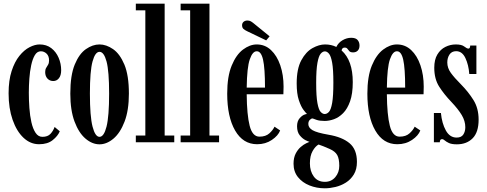

<svg xmlns="http://www.w3.org/2000/svg" viewBox="-20 -770 2636 1039"><path d="M191.5 10.5Q144.5 10.5 107.2 -24.5Q70 -59.5 48.2 -121.8Q26.5 -184 26.5 -265Q26.5 -335 42.8 -385.2Q59 -435.5 84.8 -467.5Q110.5 -499.5 139.8 -514.5Q169 -529.5 194.5 -529.5Q231.5 -529.5 257.5 -509.5Q283.5 -489.5 297.2 -457.5Q311 -425.5 311 -390Q311 -362 299 -346.8Q287 -331.5 268.5 -331.5Q249 -331.5 236.8 -344.8Q224.5 -358 224.5 -380Q224.5 -394 229.8 -402.5Q235 -411 240.2 -419.8Q245.5 -428.5 245.5 -443Q245.5 -467 232 -479.8Q218.5 -492.5 201 -492.5Q181 -492.5 168.5 -471.5Q156 -450.5 148.8 -416.8Q141.5 -383 138.8 -344Q136 -305 136 -268.5Q136 -228 139 -185.8Q142 -143.5 150 -108.2Q158 -73 172.5 -51.2Q187 -29.5 209.5 -29.5Q238 -29.5 253 -45.5Q268 -61.5 275.5 -83L303.5 -59.5Q293 -34 265.2 -11.8Q237.5 10.5 191.5 10.5Z M518.5 11Q479 11 442.8 -19.8Q406.5 -50.5 383.5 -111.8Q360.5 -173 360.5 -263.5Q360.5 -362.5 384.5 -420.8Q408.5 -479 445 -504.2Q481.5 -529.5 518.5 -529.5Q555 -529.5 591.8 -504.2Q628.5 -479 653 -420.8Q677.5 -362.5 677.5 -263.5Q677.5 -173 654 -111.8Q630.5 -50.5 594 -19.8Q557.5 11 518.5 11ZM518.5 -29.5Q542.5 -29.5 556.5 -85Q570.5 -140.5 570.5 -263.5Q570.5 -385.5 556.5 -437.5Q542.5 -489.5 518.5 -489.5Q495 -489.5 480.8 -437.5Q466.5 -385.5 466.5 -263.5Q466.5 -140.5 480.8 -85Q495 -29.5 518.5 -29.5Z M715 0V-36.5H766.5V-714H715V-750H871V-36.5H923V0Z M957.5 0V-36.5H1009V-714H957.5V-750H1113.5V-36.5H1165.5V0Z M1371.5 10.5Q1295 10.5 1252.2 -63.8Q1209.5 -138 1209.5 -263Q1209.5 -356.5 1233.8 -415.2Q1258 -474 1295 -501.8Q1332 -529.5 1369.5 -529.5Q1414 -529.5 1446.5 -499Q1479 -468.5 1496.8 -416.5Q1514.5 -364.5 1514.5 -301Q1514.5 -279 1513.5 -260H1315Q1316 -148.5 1331 -89.5Q1346 -30.5 1384 -30.5Q1418 -30.5 1437.8 -48.5Q1457.5 -66.5 1465.5 -84.5L1496 -64Q1485.5 -36 1451.2 -12.8Q1417 10.5 1371.5 10.5ZM1369.5 -492.5Q1347 -493 1331.8 -449.2Q1316.5 -405.5 1315 -296H1414Q1414 -401 1403.5 -447Q1393 -493 1369.5 -492.5ZM1420.5 -551.5 1318.5 -600.5Q1304.5 -607 1297.2 -613.8Q1290 -620.5 1290 -633.5Q1290 -645 1298.2 -652Q1306.5 -659 1319 -659Q1329 -659 1336 -655.2Q1343 -651.5 1350.5 -645.5L1439 -573.5Z M1738 249Q1693.5 249 1654.8 233.5Q1616 218 1592.2 188.2Q1568.5 158.5 1568.5 116Q1568.5 83.5 1580 61.2Q1591.5 39 1607.2 25.5Q1623 12 1636.8 5.5Q1650.5 -1 1655 -2.5Q1649.5 -3.5 1633.2 -11.5Q1617 -19.5 1602.2 -37.5Q1587.5 -55.5 1587.5 -87Q1587.5 -114.5 1602 -130.8Q1616.5 -147 1631 -151Q1638 -153.5 1641.5 -153Q1636.5 -157 1622.8 -174.8Q1609 -192.5 1597.2 -227.8Q1585.5 -263 1585.5 -318.5Q1585.5 -397.5 1610.5 -443.8Q1635.5 -490 1671.2 -509.8Q1707 -529.5 1739 -529.5Q1772.5 -529.5 1800 -516Q1811.5 -539.5 1834 -552.5Q1856.5 -565.5 1880.5 -565.5Q1905 -565.5 1915.2 -553.5Q1925.5 -541.5 1925.5 -523.5Q1925.5 -506 1916 -496.2Q1906.5 -486.5 1891 -486.5Q1876.5 -486.5 1870.5 -493Q1864.5 -499.5 1860 -506Q1855.5 -512.5 1845 -512.5Q1831 -512.5 1828.5 -497Q1889 -443 1889 -325.5Q1889 -263 1874.5 -222Q1860 -181 1837 -157.8Q1814 -134.5 1787.5 -125Q1761 -115.5 1737 -115.5Q1710 -115.5 1693.5 -121.2Q1677 -127 1673.5 -128.5Q1671.5 -129 1671 -129Q1664 -129 1656.2 -121Q1648.5 -113 1648.5 -99Q1648.5 -79 1671.2 -65.5Q1694 -52 1757.5 -41Q1831.5 -28.5 1871.5 5Q1911.5 38.5 1911.5 106Q1911.5 146.5 1894.8 174Q1878 201.5 1851.8 218Q1825.5 234.5 1795.2 241.8Q1765 249 1738 249ZM1737 -153Q1749.5 -153 1760.2 -164.8Q1771 -176.5 1777.5 -213Q1784 -249.5 1784 -323.5Q1784 -394.5 1777.5 -430.5Q1771 -466.5 1760.5 -479.2Q1750 -492 1738 -492Q1726 -492 1715.2 -479.2Q1704.5 -466.5 1697.8 -429.8Q1691 -393 1691 -321.5Q1691 -248 1697.8 -212Q1704.5 -176 1715.2 -164.5Q1726 -153 1737 -153ZM1738 214Q1773 214 1794.5 188.5Q1816 163 1816 127.5Q1816 89 1804.8 69Q1793.5 49 1764 36Q1749 29 1731 22Q1713 15 1704 12Q1686.5 21.5 1671.8 47.2Q1657 73 1657 114Q1657 156.5 1678 185.2Q1699 214 1738 214Z M2130 10.5Q2053.5 10.5 2010.8 -63.8Q1968 -138 1968 -263Q1968 -356.5 1992.2 -415.2Q2016.5 -474 2053.5 -501.8Q2090.5 -529.5 2128 -529.5Q2172.5 -529.5 2205 -499Q2237.5 -468.5 2255.2 -416.5Q2273 -364.5 2273 -301Q2273 -279 2272 -260H2073.5Q2074.5 -148.5 2089.5 -89.5Q2104.5 -30.5 2142.5 -30.5Q2176.5 -30.5 2196.2 -48.5Q2216 -66.5 2224 -84.5L2254.5 -64Q2244 -36 2209.8 -12.8Q2175.5 10.5 2130 10.5ZM2128 -492.5Q2105.5 -493 2090.2 -449.2Q2075 -405.5 2073.5 -296H2172.5Q2172.5 -401 2162 -447Q2151.5 -493 2128 -492.5Z M2452.5 11Q2424.5 11 2409.5 4Q2394.5 -3 2386.8 -10Q2379 -17 2372 -17Q2360 -17 2360 0H2328V-158.5H2366Q2371.5 -102 2392.8 -63.8Q2414 -25.5 2451 -25.5Q2476.5 -25.5 2487.2 -42Q2498 -58.5 2498 -81.5Q2498 -115 2478.8 -147.2Q2459.5 -179.5 2422.5 -218.5Q2384 -258.5 2357 -300.5Q2330 -342.5 2330 -403.5Q2330 -447.5 2346.8 -475.2Q2363.5 -503 2390.2 -516.2Q2417 -529.5 2446.5 -529.5Q2478.5 -529.5 2492.5 -518.2Q2506.5 -507 2515 -507Q2524 -507 2524.5 -523.5H2558V-369.5H2519.5Q2516 -418.5 2498.5 -455.8Q2481 -493 2448.5 -493Q2424.5 -493 2412.5 -475Q2400.5 -457 2400.5 -432Q2400.5 -402 2419.8 -375.5Q2439 -349 2474.5 -313.5Q2514.5 -273 2542.2 -228.5Q2570 -184 2570 -122.5Q2570 -54.5 2537.8 -21.8Q2505.5 11 2452.5 11Z"/></svg>

Font: Imbue 10pt SemiBold
Style: Regular
Weight: 600
Designer: Tyler Finck
Foundry: Etcetera Type Company
Version: Version 1.102; ttfautohint (v1.8.3)